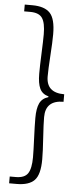

<svg xmlns="http://www.w3.org/2000/svg" viewBox="-63 -818 439 1019"><g transform="rotate(5 157.0 -308.0)"><path d="M26.4 168V131.8H58.6Q105.5 131.8 123 105.5Q140.6 79.1 140.6 19.5Q140.6 -14.6 137.7 -81.5Q134.8 -148.4 134.8 -189.5Q134.8 -240.2 147.9 -268.1Q161.1 -295.9 194.3 -305.7V-309.6Q161.1 -318.4 147.9 -346.2Q134.8 -374 134.8 -425.8Q134.8 -466.8 137.7 -534.2Q140.6 -601.6 140.6 -635.7Q140.6 -696.3 123 -722.2Q105.5 -748 58.6 -748H26.4V-784.2H66.4Q131.8 -784.2 161.1 -753.4Q190.4 -722.7 190.4 -640.6Q190.4 -599.6 185.5 -526.9Q180.7 -454.1 180.7 -415Q180.7 -328.1 276.4 -328.1V-288.1Q180.7 -288.1 180.7 -198.2Q180.7 -161.1 185.5 -88.4Q190.4 -15.6 190.4 26.4Q190.4 107.4 161.1 137.7Q131.8 168 66.4 168Z"/></g></svg>

Font: Bpmf Zihi Sans Light
Style: Light
Weight: 300
Foundry: But Ko
Version: Version 1.320